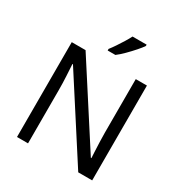

<svg xmlns="http://www.w3.org/2000/svg" viewBox="-212 -1098 1185 1252"><g transform="rotate(30 380.0 -472.0)"><path d="M663 0H558L176 -593H172Q174 -558 177 -506Q180 -454 180 -399V0H97V-714H201L582 -123H586Q585 -139 583.5 -171Q582 -203 580.5 -241Q579 -279 579 -311V-714H663ZM528 -934Q516 -916 491 -887.5Q466 -859 437.5 -830.5Q409 -802 385 -784H327V-796Q342 -815 359.5 -841Q377 -867 394 -894.5Q411 -922 422 -944H528Z"/></g></svg>

Font: Noto Sans Wancho
Style: Regular
Weight: 400
Designer: Monotype Design Team
Foundry: Monotype Imaging Inc.
Version: Version 2.001; ttfautohint (v1.8.4.7-5d5b)